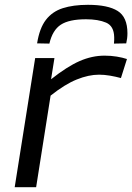

<svg xmlns="http://www.w3.org/2000/svg" viewBox="-20 -777 549 797"><path d="M206 -536 192 -448Q259 -501 310.5 -523.5Q362 -546 414 -546Q441 -546 465 -542Q489 -538 507 -532L482 -453Q460 -459 436.5 -463Q413 -467 391 -467Q348 -467 298.5 -447Q249 -427 190 -380L130 0H41L126 -536ZM345 -757Q428 -757 468.5 -731.5Q509 -706 509 -639Q509 -618 504 -597L453 -596Q454 -604 454 -610.5Q454 -617 454 -623Q453 -669 420.5 -683Q388 -697 337 -697Q267 -697 232.5 -674.5Q198 -652 185 -596L134 -597Q144 -660 170.5 -694.5Q197 -729 240.5 -743Q284 -757 345 -757Z"/></svg>

Font: Georama Extended
Style: Italic
Weight: 400
Width: 7
Italic angle: -9°
Designer: Jean-Baptiste Levee
Foundry: Production Type
Version: Version 1.000